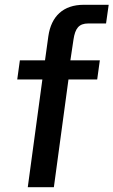

<svg xmlns="http://www.w3.org/2000/svg" viewBox="-20 -782 474 802"><path d="M274 -530 287 -617C294 -663 309 -684 349 -684H423L434 -762H330C244 -762 194 -714 182 -631L168 -530H63L52 -450H157L96 0H205L266 -450H386L397 -530Z"/></svg>

Font: Cheyenne Sans Medium
Style: Italic
Weight: 500
Italic angle: -8.13011°
Designer: The Public Sans project authors (U.S. Web Design System), Libre Franklin designed by Pablo Impallari and Rodrigo Fuenzal
Foundry: The Cheyenne Sans Project Authors
Version: Version 2.007